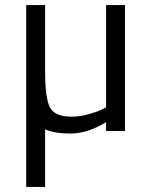

<svg xmlns="http://www.w3.org/2000/svg" viewBox="-20 -520 600 762"><path d="M401 -500H476V0H401V-35Q326 10 260.5 10Q195 10 159 -7V222H84V-500H159V-240Q159 -131 178 -94Q197 -57 264 -57Q297 -57 331 -66.5Q365 -76 383 -85L401 -94Z"/></svg>

Font: Titillium Web[RUS by Daymarius]
Style: Regular
Weight: 400
Designer: Cyrillization by Daymarius
Foundry: Cyrillization by Daymarius
Version: Version 1.002 September 11, 2018